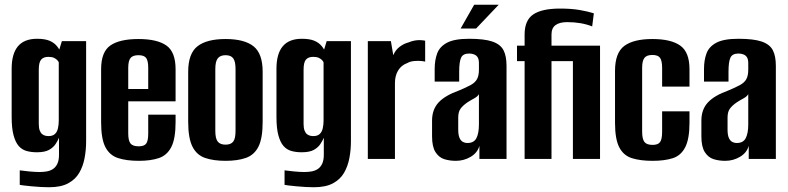

<svg xmlns="http://www.w3.org/2000/svg" viewBox="-20 -668 3312 807"><path d="M186 119Q172 119 152 118Q132 117 112.5 115Q93 113 79.5 111.5Q66 110 63 109V48Q76 50 102 52.5Q128 55 146 55Q162 55 176.5 52.5Q191 50 202.5 42.5Q214 35 221 20.5Q228 6 228 -18V-89Q223 -77 213.5 -62.5Q204 -48 186 -38Q168 -28 135 -28Q111 -28 91.5 -33.5Q72 -39 58.5 -54.5Q45 -70 37 -99.5Q29 -129 29 -177V-379Q29 -442 55.5 -473.5Q82 -505 136 -505Q168 -505 187.5 -497Q207 -489 219 -474.5Q231 -460 238 -441L223 -439L240 -495H342V-74Q342 -38 335.5 -3.5Q329 31 313 58.5Q297 86 266.5 102.5Q236 119 186 119ZM184 -96Q201 -96 210.5 -104.5Q220 -113 223.5 -128.5Q227 -144 227 -161V-406Q225 -411 220 -416Q215 -421 206.5 -425Q198 -429 183 -429Q163 -429 153 -417.5Q143 -406 143 -375V-147Q143 -130 147 -119.5Q151 -109 157.5 -104Q164 -99 171 -97.5Q178 -96 184 -96Z M564 8Q512 8 476.5 -3.5Q441 -15 423 -49.5Q405 -84 405 -154V-377Q405 -450 444 -477Q483 -504 562 -504Q640 -504 679 -477Q718 -450 718 -377V-242H519V-107Q519 -77 528.5 -65Q538 -53 563 -53Q586 -53 594.5 -64.5Q603 -76 603 -107V-186H718V-155Q718 -85 700 -50Q682 -15 647.5 -3.5Q613 8 564 8ZM519 -294H603V-383Q603 -412 594.5 -424Q586 -436 562 -436Q538 -436 528.5 -424Q519 -412 519 -383Z M928 8Q878 8 842.5 -4Q807 -16 789 -51.5Q771 -87 771 -156V-366Q771 -443 810 -473.5Q849 -504 928 -504Q1007 -504 1045.5 -473.5Q1084 -443 1084 -366V-156Q1084 -87 1066.5 -52Q1049 -17 1014 -4.5Q979 8 928 8ZM928 -60Q950 -60 960 -72.5Q970 -85 970 -118V-378Q970 -409 960.5 -422.5Q951 -436 928 -436Q906 -436 895.5 -423Q885 -410 885 -378V-118Q885 -85 895.5 -72.5Q906 -60 928 -60Z M1299 119Q1285 119 1265 118Q1245 117 1225.5 115Q1206 113 1192.5 111.5Q1179 110 1176 109V48Q1189 50 1215 52.5Q1241 55 1259 55Q1275 55 1289.5 52.5Q1304 50 1315.5 42.5Q1327 35 1334 20.5Q1341 6 1341 -18V-89Q1336 -77 1326.5 -62.5Q1317 -48 1299 -38Q1281 -28 1248 -28Q1224 -28 1204.5 -33.5Q1185 -39 1171.5 -54.5Q1158 -70 1150 -99.5Q1142 -129 1142 -177V-379Q1142 -442 1168.5 -473.5Q1195 -505 1249 -505Q1281 -505 1300.5 -497Q1320 -489 1332 -474.5Q1344 -460 1351 -441L1336 -439L1353 -495H1455V-74Q1455 -38 1448.5 -3.5Q1442 31 1426 58.5Q1410 86 1379.5 102.5Q1349 119 1299 119ZM1297 -96Q1314 -96 1323.5 -104.5Q1333 -113 1336.5 -128.5Q1340 -144 1340 -161V-406Q1338 -411 1333 -416Q1328 -421 1319.5 -425Q1311 -429 1296 -429Q1276 -429 1266 -417.5Q1256 -406 1256 -375V-147Q1256 -130 1260 -119.5Q1264 -109 1270.5 -104Q1277 -99 1284 -97.5Q1291 -96 1297 -96Z M1526 0V-495H1623L1633 -436Q1642 -458 1660 -471.5Q1678 -485 1698 -490Q1731 -504 1767 -497V-409Q1765 -410 1751.5 -411.5Q1738 -413 1721 -411.5Q1704 -410 1692 -403Q1667 -394 1653.5 -372Q1640 -350 1640 -319V0Z M1896 8Q1870 8 1847.5 1Q1825 -6 1810.5 -28.5Q1796 -51 1796 -95V-161Q1796 -208 1823.5 -237.5Q1851 -267 1910 -288Q1941 -301 1959 -311Q1977 -321 1985 -335.5Q1993 -350 1993 -375V-402Q1993 -418 1988 -426.5Q1983 -435 1973.5 -439Q1964 -443 1952 -443Q1926 -443 1918 -425.5Q1910 -408 1910 -367V-325H1807V-378Q1807 -415 1817.5 -443.5Q1828 -472 1859 -488.5Q1890 -505 1952 -505Q2015 -505 2049 -493.5Q2083 -482 2096 -457.5Q2109 -433 2109 -391V0H1995V-55Q1987 -26 1958.5 -9Q1930 8 1896 8ZM1945 -67Q1972 -67 1982.5 -87.5Q1993 -108 1993 -145V-272Q1987 -262 1973 -254.5Q1959 -247 1945 -238Q1926 -225 1916 -211.5Q1906 -198 1906 -174V-123Q1906 -102 1911 -89.5Q1916 -77 1925 -72Q1934 -67 1945 -67ZM1916 -548 1973 -648H2076L1981 -548Z M2185 0V-411H2153V-476H2185V-523Q2185 -583 2221.5 -607.5Q2258 -632 2334 -632Q2381 -632 2416 -626Q2451 -620 2476 -612L2469 -557Q2446 -566 2420 -570.5Q2394 -575 2364 -575Q2332 -575 2315 -562.5Q2298 -550 2298 -523V-476H2502V0H2388V-411H2298V0Z M2723 8Q2672 8 2636.5 -3Q2601 -14 2583 -48.5Q2565 -83 2565 -152V-370Q2565 -446 2604 -475Q2643 -504 2722 -504Q2800 -504 2839 -476.5Q2878 -449 2878 -377V-304H2763V-383Q2763 -412 2754.5 -424.5Q2746 -437 2722 -437Q2698 -437 2688.5 -424.5Q2679 -412 2679 -383V-115Q2679 -84 2688.5 -71.5Q2698 -59 2723 -59Q2746 -59 2754.5 -71Q2763 -83 2763 -115V-200H2878V-152Q2878 -84 2860 -49Q2842 -14 2807.5 -3Q2773 8 2723 8Z M3028 8Q3002 8 2979.5 1Q2957 -6 2942.5 -28.5Q2928 -51 2928 -95V-161Q2928 -208 2955.5 -237.5Q2983 -267 3042 -288Q3073 -301 3091 -311Q3109 -321 3117 -335.5Q3125 -350 3125 -375V-402Q3125 -418 3120 -426.5Q3115 -435 3105.5 -439Q3096 -443 3084 -443Q3058 -443 3050 -425.5Q3042 -408 3042 -367V-325H2939V-378Q2939 -415 2949.5 -443.5Q2960 -472 2991 -488.5Q3022 -505 3084 -505Q3147 -505 3181 -493.5Q3215 -482 3228 -457.5Q3241 -433 3241 -391V0H3127V-55Q3119 -26 3090.5 -9Q3062 8 3028 8ZM3077 -67Q3104 -67 3114.5 -87.5Q3125 -108 3125 -145V-272Q3119 -262 3105 -254.5Q3091 -247 3077 -238Q3058 -225 3048 -211.5Q3038 -198 3038 -174V-123Q3038 -102 3043 -89.5Q3048 -77 3057 -72Q3066 -67 3077 -67Z"/></svg>

Font: Alumni Sans
Style: Bold
Weight: 700
Designer: Robert E. Leuschke
Foundry: Robert E. Leuschke
Version: Version 1.018